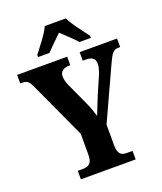

<svg xmlns="http://www.w3.org/2000/svg" viewBox="-166 -1037 966 1143"><g transform="rotate(-20 317.5 -465.5)"><path d="M155 -784V-771H228C249 -796 295 -837 322 -865C349 -839 401 -792 418 -771H490V-784C463 -822 409 -886 390 -931H256C237 -886 183 -822 155 -784ZM146 0H493V-54H455C426 -54 401 -64 401 -122V-254L552 -583C580 -644 592 -660 624 -660H635V-714H398V-660H416C456 -660 476 -647 476 -611C476 -602 473 -581 461 -550L412 -437C395 -394 378 -354 366 -322C356 -353 348 -379 331 -416L266 -558C258 -576 253 -597 253 -613C253 -642 275 -660 312 -660H319V-714H2V-660H13C50 -660 58 -646 76 -607L238 -255V-122C238 -65 213 -54 175 -54H146Z"/></g></svg>

Font: Noto Serif Sinhala Condensed ExtraBold
Style: Regular
Weight: 800
Width: 3
Designer: Jelle Bosma - Monotype Design Team
Foundry: Monotype Imaging Inc.
Version: Version 2.007